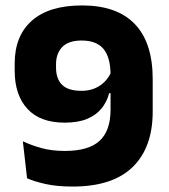

<svg xmlns="http://www.w3.org/2000/svg" viewBox="-20 -672 620 706"><path d="M282 -652Q410 -652 475.8 -583.5Q541.5 -515 541.5 -381V-262Q541.5 -129.5 467.8 -57.8Q394 14 247 14Q190 14 148.2 4.8Q106.5 -4.5 79.5 -16.5L64 -152.5Q94.5 -138 132.2 -127.5Q170 -117 219 -117Q305.5 -117 346 -154Q386.5 -191 386.5 -268.5V-396Q386.5 -460.5 360.8 -491.8Q335 -523 280 -523Q232 -523 209 -499.2Q186 -475.5 186 -435.5V-423.5Q186 -382.5 208.2 -360.2Q230.5 -338 279.5 -338Q305 -338 326.2 -346.2Q347.5 -354.5 363.8 -370.5Q380 -386.5 389.5 -408.5L420 -329.5H381.5Q373 -297 352.8 -272.5Q332.5 -248 299.5 -234.5Q266.5 -221 218 -221Q127.5 -221 80.8 -271.8Q34 -322.5 34 -412.5V-438.5Q34 -540 97.2 -596Q160.5 -652 282 -652Z"/></svg>

Font: Anek Telugu
Style: Bold
Weight: 700
Designer: Omkar Bhoir (Telugu), Yesha Goshar (Latin)
Foundry: Ek Type
Version: Version 1.003